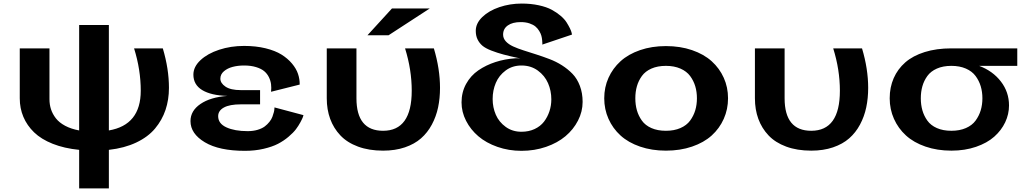

<svg xmlns="http://www.w3.org/2000/svg" viewBox="-20 -824 5683 1067"><path d="M419.9 223.1V8.8Q336.9 0.5 272.9 -24.9Q209 -50.3 169.4 -88.6Q129.9 -127 109.9 -174.6Q89.8 -222.2 89.8 -277.8V-555.2H254.9V-272.9Q254.9 -243.2 263.4 -216.8Q272 -190.4 290.5 -166.5Q309.1 -142.6 342 -125Q375 -107.4 419.9 -99.1V-685.1H585V-99.1Q762.2 -129.4 762.2 -319.8Q762.2 -436.5 725.1 -555.2H884.8Q918.9 -440.9 918.9 -335.9Q918.9 -270 899.9 -213.4Q880.9 -156.7 841.8 -109.9Q802.7 -63 737.3 -32Q671.9 -1 585 8.8V223.1Z M1505.4 -227.1 1666.5 -184.1Q1665.5 -180.2 1663.1 -172.9Q1660.6 -165.5 1649.7 -145Q1638.7 -124.5 1624.5 -105.7Q1610.4 -86.9 1583.7 -64.2Q1557.1 -41.5 1525.1 -24.9Q1493.2 -8.3 1445.1 2.9Q1397 14.2 1341.3 14.2Q1197.8 14.2 1118.2 -33.4Q1038.6 -81.1 1038.6 -150.9Q1038.6 -208.5 1094.2 -246.3Q1149.9 -284.2 1243.7 -291Q1153.3 -293.5 1104 -323.2Q1054.7 -353 1054.7 -409.2Q1054.7 -452.6 1094 -489.5Q1133.3 -526.4 1198 -547.6Q1262.7 -568.8 1336.4 -568.8Q1401.9 -568.8 1455.6 -555.7Q1509.3 -542.5 1544.2 -520.8Q1579.1 -499 1602.8 -470.7Q1626.5 -442.4 1636.2 -413.1Q1646 -383.8 1645.5 -354L1486.3 -314Q1488.8 -335.9 1486.3 -355.7Q1483.9 -375.5 1474.4 -395Q1464.8 -414.6 1448.2 -428.5Q1431.6 -442.4 1402.8 -451.2Q1374 -460 1336.4 -460Q1302.2 -460 1273.2 -452.4Q1244.1 -444.8 1224.4 -428Q1204.6 -411.1 1204.6 -387.2Q1204.6 -361.8 1233.2 -342.5Q1261.7 -323.2 1318.4 -323.2H1425.3V-244.1H1318.4Q1256.3 -244.1 1224.4 -226.6Q1192.4 -209 1192.4 -178.2Q1192.4 -137.2 1238.3 -116.2Q1284.2 -95.2 1356.4 -95.2Q1386.7 -95.2 1411.4 -102.5Q1436 -109.9 1451.2 -121.3Q1466.3 -132.8 1477.5 -147Q1488.8 -161.1 1493.9 -175.3Q1499 -189.5 1502 -200.9Q1504.9 -212.4 1504.9 -219.7Z M2158.2 -776.9H2368.2L2139.2 -627.9H2022ZM2108.9 -97.2Q2268.1 -97.2 2268.1 -319.8Q2268.1 -436.5 2231 -555.2H2391.1Q2425.3 -440.9 2425.3 -335.9Q2425.3 -277.8 2414.6 -227.1Q2403.8 -176.3 2379.9 -131.6Q2356 -86.9 2319.8 -55.2Q2283.7 -23.4 2230 -5.1Q2176.3 13.2 2108.9 13.2Q2030.3 13.2 1969.7 -9.3Q1909.2 -31.7 1871.6 -71.5Q1834 -111.3 1814.9 -163.3Q1795.9 -215.3 1795.9 -277.8V-555.2H1960.9V-277.8Q1960.9 -97.2 2108.9 -97.2Z M2993.7 -576.2Q2994.1 -578.6 2994.1 -583.3Q2994.1 -587.9 2992.9 -600.8Q2991.7 -613.8 2988.5 -625.5Q2985.4 -637.2 2976.8 -651.6Q2968.3 -666 2955.8 -676.5Q2943.4 -687 2922.4 -694.1Q2901.4 -701.2 2874 -701.2Q2828.1 -701.2 2802 -682.6Q2775.9 -664.1 2775.9 -631.8Q2775.9 -610.8 2791 -594.2Q2806.2 -577.6 2831.8 -565.9Q2857.4 -554.2 2890.4 -543.7Q2923.3 -533.2 2960 -521.5Q2996.6 -509.8 3033.4 -495.8Q3070.3 -481.9 3103.3 -460.9Q3136.2 -439.9 3161.9 -413.3Q3187.5 -386.7 3202.6 -346.7Q3217.8 -306.6 3217.8 -257.8Q3217.8 -203.6 3192.1 -153.8Q3166.5 -104 3122.3 -66.9Q3078.1 -29.8 3014.4 -7.8Q2950.7 14.2 2877.9 14.2Q2807.1 14.2 2744.4 -7.8Q2681.6 -29.8 2638.4 -66.7Q2595.2 -103.5 2570.1 -152.6Q2544.9 -201.7 2544.9 -254.9Q2544.9 -311.5 2570.3 -357.7Q2595.7 -403.8 2638.4 -433.1Q2681.2 -462.4 2733.4 -479.2Q2785.6 -496.1 2843.8 -500Q2853.5 -501 2872.1 -499Q2814.5 -511.2 2778.8 -520.8Q2743.2 -530.3 2710.4 -543Q2677.7 -555.7 2660.6 -570.3Q2643.6 -585 2633.8 -605.2Q2624 -625.5 2624 -652.8Q2624 -694.3 2660.4 -729.5Q2696.8 -764.6 2755.4 -784.4Q2814 -804.2 2878.9 -804.2Q2930.7 -804.2 2974.1 -794.7Q3017.6 -785.2 3045.7 -770Q3073.7 -754.9 3095.5 -736.3Q3117.2 -717.8 3128.7 -699.5Q3140.1 -681.2 3147.5 -666Q3154.8 -650.9 3156.7 -641.6L3158.7 -631.8ZM2877.9 -460Q2827.6 -460 2790.3 -432.4Q2752.9 -404.8 2735.4 -363.3Q2717.8 -321.8 2717.8 -273.9Q2717.8 -227.1 2735.4 -186.5Q2752.9 -146 2790.3 -118.9Q2827.6 -91.8 2877.9 -91.8Q2918.5 -91.8 2950.9 -106.9Q2983.4 -122.1 3003.2 -147.9Q3022.9 -173.8 3033.4 -205.6Q3043.9 -237.3 3043.9 -272Q3043.9 -319.8 3025.6 -361.8Q3007.3 -403.8 2968.8 -431.9Q2930.2 -460 2877.9 -460Z M3680.7 -567.9Q3760.3 -567.9 3825.9 -545.4Q3891.6 -522.9 3935.1 -483.6Q3978.5 -444.3 4002.2 -391.6Q4025.9 -338.9 4025.9 -277.8Q4025.9 -216.8 4002.2 -163.6Q3978.5 -110.4 3935.1 -71Q3891.6 -31.7 3825.9 -9.3Q3760.3 13.2 3680.7 13.2Q3602.1 13.2 3536.9 -9.3Q3471.7 -31.7 3428.5 -71Q3385.3 -110.4 3361.6 -163.6Q3337.9 -216.8 3337.9 -277.8Q3337.9 -338.9 3361.6 -391.6Q3385.3 -444.3 3428.5 -483.6Q3471.7 -522.9 3536.9 -545.4Q3602.1 -567.9 3680.7 -567.9ZM3680.7 -97.2Q3726.6 -97.2 3761.2 -112.3Q3795.9 -127.4 3815.2 -153.8Q3834.5 -180.2 3843.8 -211.2Q3853 -242.2 3853 -277.8Q3853 -313.5 3843.8 -344.5Q3834.5 -375.5 3815.2 -401.6Q3795.9 -427.7 3761.2 -442.9Q3726.6 -458 3680.7 -458Q3634.3 -458 3600.1 -442.9Q3565.9 -427.7 3547.1 -401.6Q3528.3 -375.5 3519.5 -344.7Q3510.7 -314 3510.7 -277.8Q3510.7 -241.7 3519.5 -210.9Q3528.3 -180.2 3547.1 -153.8Q3565.9 -127.4 3600.1 -112.3Q3634.3 -97.2 3680.7 -97.2Z M4488.3 -97.2Q4647.5 -97.2 4647.5 -319.8Q4647.5 -436.5 4610.4 -555.2H4770.5Q4804.7 -440.9 4804.7 -335.9Q4804.7 -277.8 4793.9 -227.1Q4783.2 -176.3 4759.3 -131.6Q4735.4 -86.9 4699.2 -55.2Q4663.1 -23.4 4609.4 -5.1Q4555.7 13.2 4488.3 13.2Q4409.7 13.2 4349.1 -9.3Q4288.6 -31.7 4251 -71.5Q4213.4 -111.3 4194.3 -163.3Q4175.3 -215.3 4175.3 -277.8V-555.2H4340.3V-277.8Q4340.3 -97.2 4488.3 -97.2Z M5633.3 -458H5421.4Q5497.1 -429.7 5542.2 -371.1Q5587.4 -312.5 5587.4 -237.8Q5587.4 -189.5 5566.2 -144.5Q5544.9 -99.6 5505.4 -64.5Q5465.8 -29.3 5404.1 -8.1Q5342.3 13.2 5267.1 13.2Q5188.5 13.2 5123.3 -9.3Q5058.1 -31.7 5014.9 -71Q4971.7 -110.4 4948 -163.6Q4924.3 -216.8 4924.3 -277.8Q4924.3 -338.9 4946.5 -389.6Q4968.8 -440.4 5011 -477.3Q5053.2 -514.2 5118.7 -534.7Q5184.1 -555.2 5267.1 -555.2H5633.3ZM5267.1 -97.2Q5313 -97.2 5347.7 -112.3Q5382.3 -127.4 5401.6 -153.8Q5420.9 -180.2 5430.2 -211.2Q5439.5 -242.2 5439.5 -277.8Q5439.5 -313.5 5430.2 -344.5Q5420.9 -375.5 5401.6 -401.6Q5382.3 -427.7 5347.7 -442.9Q5313 -458 5267.1 -458Q5220.7 -458 5186.5 -442.9Q5152.3 -427.7 5133.5 -401.6Q5114.7 -375.5 5106 -344.7Q5097.2 -314 5097.2 -277.8Q5097.2 -241.7 5106 -210.9Q5114.7 -180.2 5133.5 -153.8Q5152.3 -127.4 5186.5 -112.3Q5220.7 -97.2 5267.1 -97.2Z"/></svg>

Font: Sporting Grotesque
Style: Bold
Weight: 700
Designer: Lucas LE BIHAN
Foundry: Lucas LE BIHAN
Version: Version 2.002;PS 2.2;hotconv 1.0.88;makeotf.lib2.5.647800